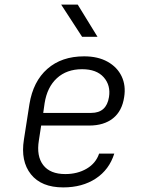

<svg xmlns="http://www.w3.org/2000/svg" viewBox="-20 -805 640 835"><path d="M255 10Q160 10 114.5 -47Q69 -104 84 -198L108 -352Q124 -451 186 -505.5Q248 -560 346 -560Q406 -560 448 -536.5Q490 -513 509 -473Q528 -433 520 -383Q511 -322 471.5 -290.5Q432 -259 368 -259H159L149 -194Q138 -126 168 -87Q198 -48 264 -48Q317 -48 357 -71.5Q397 -95 411 -137H477Q455 -67 396.5 -28.5Q338 10 255 10ZM168 -314H377Q443 -314 454 -383Q462 -434 431 -469Q400 -504 337 -504Q270 -504 227.5 -465Q185 -426 174 -356ZM337 -645 246 -785H318L404 -645Z"/></svg>

Font: JetBrains Mono NL ExtraLight
Style: Italic
Weight: 200
Italic angle: -9°
Monospace: yes
Designer: Philipp Nurullin, Konstantin Bulenkov
Foundry: JetBrains
Version: Version 2.305; ttfautohint (v1.8.4.7-5d5b)